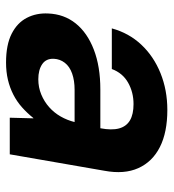

<svg xmlns="http://www.w3.org/2000/svg" viewBox="10 -558 560 619"><g transform="rotate(90 289.5 -248.0)"><path d="M181 12Q124 12 88.5 -6Q53 -24 37 -55Q21 -86 23 -124Q25 -175 55 -212.5Q85 -250 139.5 -271Q194 -292 268 -292H393Q400 -329 393.5 -352.5Q387 -376 367.5 -387.5Q348 -399 315 -399Q277 -399 246 -381.5Q215 -364 202 -329H71Q86 -384 123.5 -424Q161 -464 215.5 -486Q270 -508 334 -508Q406 -508 453.5 -484Q501 -460 521.5 -414.5Q542 -369 530 -305L477 0H359L361 -76H360Q344 -56 325.5 -39.5Q307 -23 284.5 -11.5Q262 0 236.5 6Q211 12 181 12ZM235 -92Q261 -92 284 -101.5Q307 -111 325 -127Q343 -143 355 -164Q367 -185 373 -209H269Q239 -209 216.5 -201Q194 -193 182 -177.5Q170 -162 169 -142Q168 -117 186.5 -104.5Q205 -92 235 -92Z"/></g></svg>

Font: DM Sans 28pt
Style: Bold Italic
Weight: 700
Italic angle: -10°
Version: Version 4.004;gftools[0.9.30]